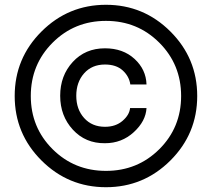

<svg xmlns="http://www.w3.org/2000/svg" viewBox="-20 -780 893 810"><path d="M699 -103Q585.9 9.8 427 9.8Q268.1 9.8 155 -103Q42 -215.8 42 -375Q42 -534.2 155 -647Q268.1 -759.8 427 -759.8Q585.9 -759.8 699 -647Q812 -534.2 812 -375Q812 -215.8 699 -103ZM201.9 -150.6Q293.9 -59.1 427 -59.1Q560.1 -59.1 652.1 -150.6Q744.1 -242.2 744.1 -375Q744.1 -507.8 652.1 -599.9Q560.1 -691.9 427 -691.9Q293.9 -691.9 201.9 -599.9Q109.9 -507.8 109.9 -375Q109.9 -242.2 201.9 -150.6ZM422.9 -175.8Q340.8 -174.8 287.4 -232.9Q233.9 -291 233.9 -376Q233.9 -460.9 286.9 -518.6Q339.8 -576.2 422.9 -576.2Q499 -576.2 547.6 -531.5Q596.2 -486.8 598.1 -423.8H529.8Q524.9 -458 497.6 -482.9Q470.2 -507.8 422.9 -507.8Q367.7 -507.8 334.7 -470.5Q301.8 -433.1 301.8 -376Q301.8 -318.8 335 -282Q368.2 -245.1 422.9 -245.1Q467.8 -245.1 496.8 -270Q525.9 -294.9 528.8 -324.2H598.1Q595.2 -269 544.4 -222.4Q493.7 -175.8 422.9 -175.8Z"/></svg>

Font: Oakes Grotesk
Style: SemiBold
Weight: 600
Designer: Samuel Oakes
Foundry: Samuel Oakes
Version: Version 1.0 | wf-rip DC20170320